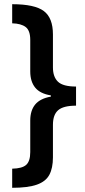

<svg xmlns="http://www.w3.org/2000/svg" viewBox="-20 -735 403 914"><path d="M38 68Q86 67 105 49.5Q124 32 124 -11V-161Q124 -209 147.5 -237.5Q171 -266 222 -275V-281Q171 -289 147.5 -318Q124 -347 124 -395V-545Q124 -590 102 -606.5Q80 -623 38 -624V-715Q145 -715 188.5 -682.5Q232 -650 232 -571V-414Q232 -369 256 -346Q280 -323 342 -323V-232Q282 -232 257 -210.5Q232 -189 232 -141V14Q232 65 215 97Q198 129 155.5 144Q113 159 38 159Z"/></svg>

Font: Noto Sans Gujarati Condensed SemiBold
Style: Regular
Weight: 600
Width: 3
Designer: Jelle Bosma - Monotype Design Team, Universal Thirst
Foundry: Monotype Imaging Inc.
Version: Version 2.106; ttfautohint (v1.8.4.7-5d5b)